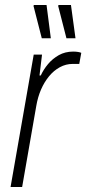

<svg xmlns="http://www.w3.org/2000/svg" viewBox="-20 -743 343 763"><path d="M22 0 114 -526H147L137 -443H142Q153 -467 171 -488.5Q189 -510 214 -524Q239 -538 271 -538Q282 -538 290.5 -536.5Q299 -535 303 -533L295 -489H269Q242 -489 218 -476Q194 -463 175 -440Q156 -417 143 -387Q130 -357 124 -321L68 0ZM244 -591 211 -720 213 -723H262L280 -591ZM146 -591 113 -720 115 -723H165L182 -591Z"/></svg>

Font: Archivo SemiCondensed Thin
Style: Italic
Weight: 250
Width: 4
Italic angle: -10°
Designer: Hector Gatti
Foundry: Omnibus-Type
Version: Version 2.001